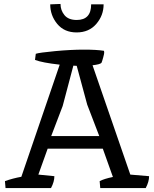

<svg xmlns="http://www.w3.org/2000/svg" viewBox="-20 -951 779 971"><path d="M506 -694Q507 -690 507 -684.5Q507 -679 501.5 -659Q496 -639 493 -633Q485 -625 448 -621L639 -68L734 -60Q734 -32 717 0H487L484 -35Q507 -47 551 -56L500 -199H221L174 -68L255 -60Q255 -32 238 0H8L5 -35Q44 -49 88 -57L282 -624Q193 -634 157 -648L161 -679Q179 -685 259 -692.5Q339 -700 404.5 -700Q470 -700 506 -694ZM421 -422 368 -618Q362 -619 351 -619L297 -415L239 -263H482ZM504 -929Q504 -873 467 -830Q430 -787 367.5 -787Q305 -787 269.5 -830Q234 -873 234 -929L286 -931Q286 -899 306 -874.5Q326 -850 368 -850Q441 -850 441 -929Z"/></svg>

Font: Inika
Style: Regular
Weight: 400
Designer: Constanza Artigas Preller
Foundry: Constanza Artigas Preller
Version: Version 1.001